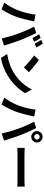

<svg xmlns="http://www.w3.org/2000/svg" viewBox="1540 -2422 921 4040"><g transform="rotate(90 2000.0 -402.5)"><path d="M780 -798Q793 -780 807.5 -755Q822 -730 836 -705Q850 -680 859 -661L779 -626Q763 -657 742 -697Q721 -737 701 -765ZM898 -843Q911 -824 926.5 -799Q942 -774 956 -749.5Q970 -725 979 -707L899 -673Q884 -704 861.5 -743Q839 -782 819 -810ZM192 -311Q226 -395 252 -495.5Q278 -596 287 -691L433 -661Q426 -639 419 -608.5Q412 -578 409 -561Q402 -526 388.5 -473Q375 -420 358.5 -363.5Q342 -307 324 -260Q306 -212 281.5 -160Q257 -108 230 -60Q203 -12 176 26L36 -33Q83 -95 125 -170Q167 -245 192 -311ZM686 -332Q667 -385 641 -447Q615 -509 588.5 -566Q562 -623 541 -661L674 -704Q689 -675 708.5 -634Q728 -593 749 -547.5Q770 -502 789 -457Q808 -412 822 -376Q835 -342 851 -297.5Q867 -253 883 -204.5Q899 -156 913.5 -110Q928 -64 938 -27L790 21Q769 -68 742.5 -159.5Q716 -251 686 -332Z M1241 -760Q1267 -742 1302 -715.5Q1337 -689 1374.5 -659Q1412 -629 1444.5 -600Q1477 -571 1499 -548L1397 -444Q1378 -465 1347 -494Q1316 -523 1280 -554Q1244 -585 1209 -613Q1174 -641 1147 -660ZM1116 -94Q1233 -111 1329.5 -146.5Q1426 -182 1499 -225Q1585 -276 1655.5 -340.5Q1726 -405 1779 -476Q1832 -547 1863 -614L1941 -473Q1884 -372 1788 -274Q1692 -176 1571 -103Q1495 -57 1400.5 -18.5Q1306 20 1200 38Z M2801 -719Q2801 -696 2818 -679Q2835 -662 2859 -662Q2883 -662 2900 -679Q2917 -696 2917 -719Q2917 -743 2900 -760Q2883 -777 2859 -777Q2835 -777 2818 -760Q2801 -743 2801 -719ZM2739 -719Q2739 -752 2755.5 -779.5Q2772 -807 2799 -823Q2826 -839 2859 -839Q2892 -839 2919.5 -823Q2947 -807 2963 -779.5Q2979 -752 2979 -719Q2979 -687 2963 -659.5Q2947 -632 2919.5 -616Q2892 -600 2859 -600Q2826 -600 2799 -616Q2772 -632 2755.5 -659.5Q2739 -687 2739 -719ZM2192 -311Q2226 -395 2252 -495.5Q2278 -596 2287 -691L2433 -661Q2426 -639 2419 -608.5Q2412 -578 2409 -561Q2402 -526 2388.5 -473Q2375 -420 2358.5 -363.5Q2342 -307 2324 -260Q2306 -212 2281.5 -160Q2257 -108 2230 -60Q2203 -12 2176 26L2036 -33Q2083 -95 2125 -170Q2167 -245 2192 -311ZM2686 -332Q2667 -385 2641 -447Q2615 -509 2588.5 -566Q2562 -623 2541 -661L2674 -704Q2689 -675 2708.5 -634Q2728 -593 2749 -547.5Q2770 -502 2789 -457Q2808 -412 2822 -376Q2835 -342 2851 -297.5Q2867 -253 2883 -204.5Q2899 -156 2913.5 -110Q2928 -64 2938 -27L2790 21Q2769 -68 2742.5 -159.5Q2716 -251 2686 -332Z M3092 -463Q3110 -462 3138 -460.5Q3166 -459 3196.5 -458Q3227 -457 3253 -457Q3288 -457 3344.5 -457Q3401 -457 3466.5 -457Q3532 -457 3596 -457Q3660 -457 3711.5 -457Q3763 -457 3790 -457Q3825 -457 3856.5 -459.5Q3888 -462 3907 -463V-306Q3889 -307 3855.5 -309Q3822 -311 3790 -311Q3763 -311 3711.5 -311Q3660 -311 3596 -311Q3532 -311 3466.5 -311Q3401 -311 3344.5 -311Q3288 -311 3253 -311Q3210 -311 3165 -309.5Q3120 -308 3092 -306Z"/></g></svg>

Font: Source Han Sans
Style: Bold
Weight: 700
Designer: Ryoko NISHIZUKA Ë•øÂ°öÊ∂ºÂ≠ê (kana, bopomofo & ideographs); Paul D. Hunt (Latin, Greek & Cyrillic); Sandoll Communicatio
Foundry: Adobe
Version: Version 2.004;hotconv 1.0.118;makeotfexe 2.5.65603